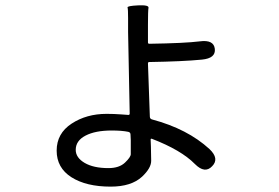

<svg xmlns="http://www.w3.org/2000/svg" viewBox="-20 -631 1040 715"><path d="M392 64Q301 64 246 29Q191 -6 191 -70Q191 -134 246.5 -170.5Q302 -207 377 -207Q404 -207 431 -205L458 -203Q463 -203 463 -208L457 -512Q457 -538 457 -564Q457 -597 455 -603Q453 -609 494 -611Q535 -613 533 -602Q531 -591 531 -539V-473Q531 -468 536 -468Q668 -470 724 -477Q776 -484 780 -449Q784 -414 732 -409Q660 -402 536 -400Q531 -400 531 -395L538 -197Q538 -188 547 -186Q678 -151 760 -76Q798 -40 770 -12Q743 17 706 -20Q655 -72 546 -114Q541 -116 541 -111L542 -86Q543 -59 543 -32Q543 -5 509 27Q469 64 392 64ZM384 -5Q424 -5 445.5 -25.5Q467 -46 467 -57Q467 -83 467 -109L466 -130Q466 -138 458 -140Q434 -145 396 -145Q335 -145 298.5 -126Q262 -107 262 -73Q262 -44 295 -24.5Q328 -5 384 -5Z"/></svg>

Font: Resource Han Rounded KR
Style: Regular
Weight: 400
Designer: Cyano Hao (round all glyphs); Ryoko NISHIZUKA 西塚涼子 (kana, bopomofo & ideographs); Paul D. Hunt (Latin, Greek & Cyrillic)
Foundry: Cyano Hao
Version: 0.990